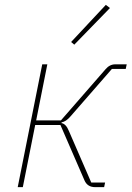

<svg xmlns="http://www.w3.org/2000/svg" viewBox="-20 -771 542 791"><path d="M433 -738 286 -587 273 -598 416 -751ZM53 0 154 -506H175L129 -275H231L415 -486Q432 -506 455 -506H502L498 -487H441L270 -291Q252 -270 234 -267L233 -264Q252 -261 264 -231L356 -19H413L409 0H372Q340 0 328 -28L229 -256H125L74 0Z"/></svg>

Font: IBM Plex Sans Thin
Style: Italic
Weight: 100
Italic angle: -11.31°
Designer: Mike Abbink, Paul van der Laan, Pieter van Rosmalen
Foundry: Bold Monday
Version: Version 3.0